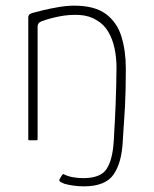

<svg xmlns="http://www.w3.org/2000/svg" viewBox="-20 -496 545 679"><path d="M84 0Q82 0 81 -1Q80 -2 80 -4Q80 -112 80 -219.5Q80 -327 80 -435Q80 -439 82.5 -443Q85 -447 94 -450Q108 -454 133 -460Q158 -466 187.5 -471Q217 -476 242 -476Q315 -476 354.5 -446.5Q394 -417 409.5 -366.5Q425 -316 425 -253Q425 -176 422 -119.5Q419 -63 414 -7Q413 -4 412.5 -2Q412 0 407 0Q403 0 398.5 0Q394 0 389 0Q385 0 383.5 -1.5Q382 -3 383 -7Q383 -13 384 -30.5Q385 -48 386.5 -73.5Q388 -99 389 -129.5Q390 -160 391 -193Q392 -226 392 -257Q392 -293 385 -325.5Q378 -358 363 -383.5Q348 -409 323 -424Q296 -441 261.5 -443Q227 -445 192.5 -438.5Q158 -432 131 -422Q126 -421 119.5 -416.5Q113 -412 113 -401Q113 -302 113 -202.5Q113 -103 113 -4Q113 -2 112 -1Q111 0 109 0Q103 0 96.5 0Q90 0 84 0ZM420 -90 414 6Q410 81 381 122Q352 163 276 163Q259 163 240.5 160.5Q222 158 208 154Q205 153 196 148.5Q187 144 191 137L199 124Q201 121 202.5 120Q204 119 207 121Q221 128 239.5 131Q258 134 274 134Q336 134 357 101.5Q378 69 382 6L389 -90Z"/></svg>

Font: Glory Thin
Style: Regular
Weight: 100
Designer: Robert Leuschke
Foundry: Robert Leuschke
Version: Version 1.011